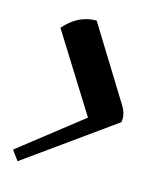

<svg xmlns="http://www.w3.org/2000/svg" viewBox="-85 -650 496 623"><g transform="rotate(15 163.5 -338.5)"><path d="M33.2 -84.5 9.3 -117.2Q127 -209 217.3 -280.3L55.7 -538.6Q100.6 -591.8 163.1 -591.8L314 -347.7Q327.1 -326.7 327.1 -306.6Q327.1 -300.3 325.7 -293.9Z"/></g></svg>

Font: Balgruf
Style: Italic
Weight: 500
Italic angle: -12°
Designer: Paul James Miller
Foundry: High-Logic / Made with FontCreator
Version: Version 1.201;March 28, 2021;FontCreator 13.0.0.2683 64-bit